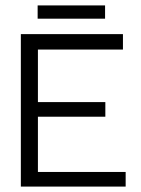

<svg xmlns="http://www.w3.org/2000/svg" viewBox="-20 -689 519 709"><path d="M120 -258H369V-312H120V-506H434V-563H57V0H444V-54H120ZM119 -620H368V-669H119Z"/></svg>

Font: OSH Darker Grotesque Medium
Style: Regular
Weight: 500
Designer: Gabriel Lam
Foundry: TypeRant
Version: Version 1.000;Glyphs 3.1.1 (3148)